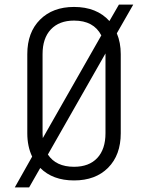

<svg xmlns="http://www.w3.org/2000/svg" viewBox="-20 -770 640 830"><path d="M44 40 119 -93Q98 -137 98 -194V-536Q98 -630 153 -685Q208 -740 300 -740Q398 -740 453 -679L494 -750H556L485 -626Q502 -586 502 -536V-194Q502 -100 447.5 -45Q393 10 300 10Q208 10 154 -44L106 40ZM164 -194Q164 -183 165 -173L418 -617Q385 -681 300 -681Q236 -681 200 -643Q164 -605 164 -536ZM300 -49Q365 -49 400.5 -87Q436 -125 436 -194V-536V-539L187 -102Q222 -49 300 -49Z"/></svg>

Font: JetBrains Mono NL ExtraLight
Style: Regular
Weight: 200
Designer: Philipp Nurullin, Konstantin Bulenkov
Foundry: JetBrains
Version: Version 2.304; ttfautohint (v1.8.4.7-5d5b)